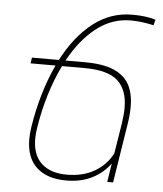

<svg xmlns="http://www.w3.org/2000/svg" viewBox="-54 -808 736 865"><g transform="rotate(5 314.0 -375.0)"><path d="M227.5 -528.3H315.9Q397 -528.3 445.8 -507.3Q494.6 -486.3 516.4 -446.3Q538.1 -406.2 538.1 -345.7Q538.1 -311 531.2 -267.1L488.8 0H462.4L475.6 -84.5Q444.3 -41 394.3 -15.6Q344.2 9.8 276.9 9.8Q190.9 9.8 143.3 -33.9Q95.7 -77.6 95.7 -161.6Q95.7 -187.5 100.1 -215.8Q125.5 -376.5 184.6 -502H71.8L75.7 -528.3H197.3Q253.4 -636.7 332.3 -698.5Q411.1 -760.3 509.3 -760.3Q574.2 -760.3 615.2 -746.6L608.4 -721.2Q553.2 -733.9 504.9 -733.9Q419.9 -733.9 349.6 -679Q279.3 -624 227.5 -528.3ZM213.9 -502Q183.1 -439.5 160.9 -366.2Q138.7 -293 126.5 -214.8Q122.1 -188.5 122.1 -165.5Q122.1 -92.3 163.1 -54.4Q204.1 -16.6 276.9 -16.6Q351.6 -16.6 403.8 -47.6Q456.1 -78.6 482.9 -130.4L504.9 -267.1Q511.2 -309.1 511.2 -339.4Q511.2 -420.4 466.3 -461.2Q421.4 -502 315.9 -502Z"/></g></svg>

Font: Mardoto Thin
Style: Italic
Weight: 250
Italic angle: -12°
Designer: Christian Robertson, Vahan Hovhannisyan
Foundry: Google
Version: Version 1.000